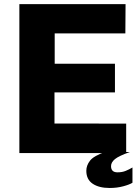

<svg xmlns="http://www.w3.org/2000/svg" viewBox="-20 -743 681 932"><path d="M74 0V-723H589.5L588.5 -581H245.5V-433.5H538V-294.5H244.5V-143.5L592.5 -143V0ZM399 86Q399 60 417 36.8Q435 13.5 493 -6.5L610 -5Q556.5 14 537.8 29.5Q519 45 519 63.5Q519 78.5 526.8 86Q534.5 93.5 550.5 93.5Q573 93.5 590 86.5Q607 79.5 623 70V144Q609 153 578.5 161.2Q548 169.5 512.5 169.5Q460.5 169.5 429.8 148.8Q399 128 399 86Z"/></svg>

Font: Public Sans Thin ExtraBold
Style: Regular
Weight: 800
Version: Version 1.007